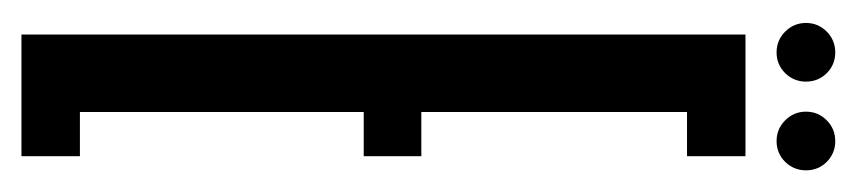

<svg xmlns="http://www.w3.org/2000/svg" viewBox="-330 -469 799 179"><g transform="rotate(90 69.5 -379.5)"><path d="M12.2 0V-675H125.6V-620.5H84.4V-372.8H125.6V-319.1H84.4V-54.5H125.6V0ZM28.9 -704Q17.5 -704 9.5 -712Q1.4 -720.1 1.4 -731.4Q1.4 -742.8 9.5 -750.8Q17.5 -758.7 28.9 -758.7Q40.2 -758.7 48.2 -750.8Q56.1 -742.8 56.1 -731.4Q56.1 -720.1 48.2 -712Q40.2 -704 28.9 -704ZM111.6 -704Q100.2 -704 92.2 -712Q84.1 -720.1 84.1 -731.4Q84.1 -742.8 92.2 -750.8Q100.2 -758.7 111.6 -758.7Q122.9 -758.7 130.9 -750.8Q138.8 -742.8 138.8 -731.4Q138.8 -720.1 130.9 -712Q122.9 -704 111.6 -704Z"/></g></svg>

Font: Anybody UltraCondensed Thin
Style: Regular
Weight: 100
Width: 1
Designer: Tyler Finck
Foundry: Etcetera Type Company
Version: Version 1.110